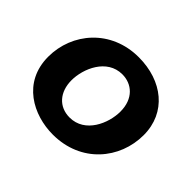

<svg xmlns="http://www.w3.org/2000/svg" viewBox="-124 -709 899 899"><g transform="rotate(45 325.0 -259.5)"><path d="M310 11C497 11 613 -131 613 -288C613 -438 495 -530 339 -530C155 -530 37 -389 37 -232C37 -62 181 11 310 11ZM309 -101C238 -101 192 -153 192 -231C192 -308 239 -419 341 -419C404 -419 458 -375 458 -289C458 -211 411 -101 309 -101Z"/></g></svg>

Font: Fixel Display 20240404
Style: Bold Italic
Weight: 700
Italic angle: -10°
Designer: AlfaBravo + MacPaw
Foundry: Kyrylo Tkachov, Marchela Mozhyna, Serhii Makarenko, Maria Weinstein, Zakhar Kryvoshyya
Version: Version 1.211;Glyphs 3.2 (3225)